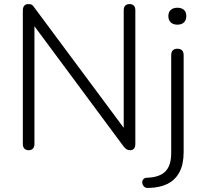

<svg xmlns="http://www.w3.org/2000/svg" viewBox="-20 -731 1001 942"><path d="M121 6Q107 6 99.5 -2Q92 -10 92 -25V-679Q92 -695 99 -703Q106 -711 118 -711Q131 -711 137 -707Q143 -703 150 -692L610 -73H587V-681Q587 -696 594.5 -703.5Q602 -711 616 -711Q629 -711 636.5 -703.5Q644 -696 644 -681V-25Q644 -10 637.5 -2Q631 6 619 6Q608 6 601 1.5Q594 -3 586 -13L127 -632H149V-25Q149 -10 141.5 -2Q134 6 121 6ZM709 191Q697 192 690 187Q683 182 680 174.5Q677 167 678 159.5Q679 152 685 146.5Q691 141 702 141Q762 139 791 110.5Q820 82 820 19V-460Q820 -476 828 -484Q836 -492 850 -492Q865 -492 873 -484Q881 -476 881 -460V15Q881 75 860.5 113.5Q840 152 802 171Q764 190 709 191ZM850 -610Q830 -610 818 -621Q806 -632 806 -652Q806 -672 818 -682.5Q830 -693 850 -693Q871 -693 882.5 -682.5Q894 -672 894 -652Q894 -632 882.5 -621Q871 -610 850 -610Z"/></svg>

Font: Nunito ExtraLight Light
Style: Regular
Weight: 300
Version: Version 3.602